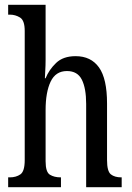

<svg xmlns="http://www.w3.org/2000/svg" viewBox="-20 -780 549 800"><path d="M14 0V-41H21Q47 -41 65 -53.5Q83 -66 83 -113V-651Q83 -695 63.5 -707Q44 -719 21 -719H14V-760H170V-531Q170 -507 168.5 -483.5Q167 -460 167 -454H170Q184 -489 213.5 -517.5Q243 -546 295 -546Q359 -546 392.5 -499Q426 -452 426 -349V-113Q426 -66 442 -53.5Q458 -41 485 -41H487V0H339V-347Q339 -412 321 -448Q303 -484 259 -484Q212 -484 191 -440Q170 -396 170 -321V-108Q170 -63 188 -52Q206 -41 232 -41H234V0Z"/></svg>

Font: Noto Serif ExtraCondensed
Style: Regular
Weight: 400
Width: 2
Designer: Monotype Design Team
Foundry: Monotype Imaging Inc.
Version: Version 2.015